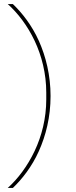

<svg xmlns="http://www.w3.org/2000/svg" viewBox="-20 -780 372 938"><path d="M227 -311C227 -208 204 -118 170 -42C136 34 88 95 43 138H18C67 94 114 32 149 -42C184 -116 206 -202 206 -294V-328C206 -420 184 -507 149 -581C114 -655 67 -716 18 -760H43C88 -717 136 -656 170 -580C204 -504 227 -412 227 -311Z"/></svg>

Font: Plexus Sans Thin
Style: Regular
Weight: 250
Version: Version 2.001;PS 002.001;hotconv 1.0.70;makeotf.lib2.5.58329